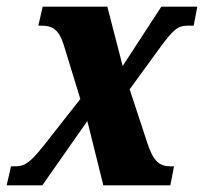

<svg xmlns="http://www.w3.org/2000/svg" viewBox="-63 -556 612 576"><path d="M-43 0H64L199 -193L247 0H448L459 -57H449C415 -57 397 -72 379 -127L326 -288L414 -409C456 -466 469 -479 500 -479H518L529 -536H421L305 -358L259 -536H65L52 -479H61C93 -479 113 -469 128 -422L178 -259L68 -119C25 -65 10 -57 -20 -57H-30Z"/></svg>

Font: Noto Serif ExtraCondensed Black
Style: Italic
Weight: 900
Width: 2
Italic angle: -12°
Designer: Monotype Design Team
Foundry: Monotype Imaging Inc.
Version: Version 2.014